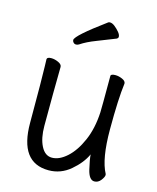

<svg xmlns="http://www.w3.org/2000/svg" viewBox="-111 -790 721 884"><g transform="rotate(15 250.0 -347.5)"><path d="M205 18Q67 18 67 -171Q67 -391 65 -440L64 -474Q65 -484 85 -484Q101 -484 118.5 -476Q136 -468 136 -456Q134 -340 134 -175Q134 -116 153 -79Q172 -42 205 -42Q240 -42 276 -74.5Q312 -107 337.5 -165.5Q363 -224 367 -301Q368 -318 368 -475Q368 -485 390 -485Q406 -485 423 -477.5Q440 -470 440 -458Q430 -383 430 -237Q430 -97 464 -34L465 -29Q465 -19 452.5 -3Q440 13 422 13Q397 13 386 -34Q375 -81 374 -103Q354 -59 308.5 -20.5Q263 18 205 18ZM178 -574Q170 -574 165 -579.5Q160 -585 160 -591Q160 -612 295 -711Q298 -713 303 -713Q314 -713 326.5 -703Q339 -693 349 -681Q359 -669 359 -659Q359 -653 352 -649Q308 -631 264.5 -614.5Q221 -598 191 -578Q184 -574 178 -574Z"/></g></svg>

Font: LXGW WenKai Mono Lite
Style: Regular
Weight: 400
Monospace: yes
Designer: LXGW / Fontworks Inc.
Foundry: LXGW / Fontworks Inc.
Version: Version 1.520; June 14, 2025